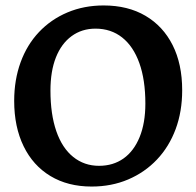

<svg xmlns="http://www.w3.org/2000/svg" viewBox="-20 -672 720 704"><path d="M316 12Q229 12 165 -26.5Q101 -65 66.5 -136Q32 -207 32 -302Q32 -379 55.5 -443.5Q79 -508 123 -554.5Q167 -601 227.5 -626.5Q288 -652 360 -652Q449 -652 513.5 -614Q578 -576 613 -506.5Q648 -437 648 -341Q648 -263 624 -198.5Q600 -134 555.5 -87Q511 -40 450 -14Q389 12 316 12ZM343 -64Q395 -64 433 -91Q471 -118 492 -169.5Q513 -221 513 -292Q513 -379 491 -440.5Q469 -502 428 -534.5Q387 -567 330 -567Q280 -567 242.5 -539.5Q205 -512 185 -461.5Q165 -411 165 -340Q165 -253 186.5 -191Q208 -129 248.5 -96.5Q289 -64 343 -64Z"/></svg>

Font: Alegreya SemiBold
Style: Regular
Weight: 600
Designer: Juan Pablo del Peral
Foundry: Huerta Tipografica
Version: Version 2.009